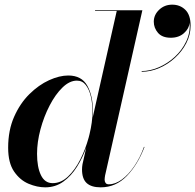

<svg xmlns="http://www.w3.org/2000/svg" viewBox="-20 -794 838 824"><path d="M640 -701Q640 -730.2 663 -752.1Q686 -774 719 -774Q752.8 -774 775.4 -751.9Q798 -729.8 798 -684Q798 -645 779.8 -609.4Q761.6 -573.9 731.2 -546.1Q700.9 -518.2 663.6 -502.1Q626.2 -486 588 -486V-489Q623.6 -489 661 -505Q698.4 -521 729.6 -549.5Q760.9 -578 778.9 -615.8Q797 -653.5 794 -697Q791.8 -671.5 769.6 -651.8Q747.5 -632 713 -632Q676.2 -632 658.1 -653Q640 -674 640 -701ZM379 -314Q379 -303.1 378.1 -291.1L481 -747H388V-750H591L431 -41Q430.2 -36.5 429.6 -31.6Q429 -26.8 429 -23Q429 -14.8 433.1 -8.9Q437.2 -3 447 -3Q475 -3 503.6 -24.1Q532.1 -45.1 556.8 -81.6Q581.5 -118 598 -164L600 -163Q571.5 -88 524.4 -39Q477.2 10 412 10Q372.2 10 352.1 -8.2Q332 -26.5 332 -67Q332 -77 334 -89L350.2 -161Q334.6 -116.8 310 -77.7Q285.4 -38.6 251.5 -14.3Q217.6 10 174 10Q139.5 10 102.6 -5.4Q65.8 -20.9 40.4 -57.9Q15 -95 15 -160Q15 -235 40.6 -292.8Q66.1 -350.5 106.1 -390Q146.1 -429.5 190.6 -449.8Q235.1 -470 273 -470Q330 -470 354.5 -426.5Q379 -383 379 -314ZM377 -314Q377 -348.5 370.1 -379.1Q363.1 -409.8 348.3 -428.9Q333.5 -448 310 -448Q278.5 -448 248.1 -418.4Q217.6 -388.8 193 -341.2Q168.4 -293.8 153.7 -239Q139 -184.2 139 -134Q139 -77 155.6 -42.5Q172.2 -8 206 -8Q241.9 -8 272 -36.6Q302.1 -65.1 324.7 -109.9Q347.2 -154.6 360.4 -203.1L364.2 -218.1Q377 -270.8 377 -314Z"/></svg>

Font: Bodoni* 72 Medium
Style: Italic
Weight: 500
Italic angle: -13°
Version: Version 1.002; ttfautohint (v0.97) -l 8 -r 50 -G 200 -x 14 -